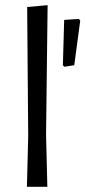

<svg xmlns="http://www.w3.org/2000/svg" viewBox="-20 -722 330 742"><path d="M163 0 158 -201 164 -702 85 -695 89 -195 84 0ZM267 -470 290 -642 285 -649 228 -645 223 -470 229 -464Z"/></svg>

Font: Alegreya Sans
Style: Regular
Weight: 400
Designer: Juan Pablo del Peral
Foundry: Huerta Tipografica
Version: Version 1.000;PS 001.000;hotconv 1.0.70;makeotf.lib2.5.58329